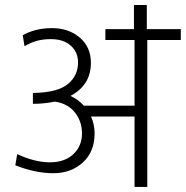

<svg xmlns="http://www.w3.org/2000/svg" viewBox="-20 -738 734 758"><path d="M511.2 0V-277.8H339.4Q353.5 -246.6 353.5 -211.4Q353.5 -139.2 307.1 -96.7Q260.7 -54.2 190.2 -54.2Q119.6 -54.2 40.5 -85.4L47.9 -129.4Q118.2 -97.2 177 -97.2Q235.8 -97.2 269.8 -129.6Q303.7 -162.1 303.7 -210.7Q303.7 -259.3 275.4 -294.4Q247.1 -329.6 196.3 -336.9Q154.8 -328.1 109.9 -328.1V-371.1Q210 -372.1 251 -408.7Q288.1 -441.4 288.1 -491.2Q288.1 -532.2 259.3 -557.9Q230.5 -583.5 181.2 -583.5Q151.9 -583.5 128.7 -577.6Q105.5 -571.8 76.7 -555.7L69.8 -599.1Q120.1 -627 185.5 -627Q251 -627 294.9 -589.6Q338.9 -552.2 338.9 -489.7Q338.9 -402.3 258.3 -359.4Q289.6 -344.7 311 -320.8H511.2V-580.1H396V-623H508.8V-718.3H559.6V-623H693.8V-580.1H561.5V0Z"/></svg>

Font: Yantramanav Light
Style: Regular
Weight: 300
Version: Version 1.001;PS 1.0;hotconv 1.0.72;makeotf.lib2.5.5900; ttf